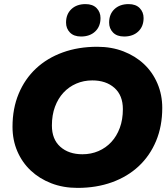

<svg xmlns="http://www.w3.org/2000/svg" viewBox="-20 -906 820 936"><path d="M358 10Q288 10 230 -12.5Q172 -35 130 -74.5Q88 -114 64.5 -168.5Q41 -223 41 -288Q41 -377 71 -449Q101 -521 155.5 -572Q210 -623 286 -650.5Q362 -678 454 -678Q524 -678 582 -655.5Q640 -633 682 -593.5Q724 -554 747.5 -499Q771 -444 771 -380Q771 -291 741 -219Q711 -147 656.5 -96Q602 -45 526 -17.5Q450 10 358 10ZM382 -154Q424 -154 460 -169.5Q496 -185 522.5 -213.5Q549 -242 564 -282.5Q579 -323 579 -374Q579 -441 538 -477.5Q497 -514 430 -514Q388 -514 352 -498.5Q316 -483 289.5 -454.5Q263 -426 248 -385.5Q233 -345 233 -294Q233 -227 274 -190.5Q315 -154 382 -154ZM375 -728Q340 -728 321 -747.5Q302 -767 302 -796Q302 -837 328 -861.5Q354 -886 397 -886Q432 -886 451 -866.5Q470 -847 470 -818Q470 -777 444 -752.5Q418 -728 375 -728ZM585 -728Q550 -728 531 -747.5Q512 -767 512 -796Q512 -837 538 -861.5Q564 -886 607 -886Q642 -886 661 -866.5Q680 -847 680 -818Q680 -777 654 -752.5Q628 -728 585 -728Z"/></svg>

Font: Celebes Black
Style: Italic
Weight: 900
Italic angle: -10°
Designer: Anugrah Pasau
Foundry: Lafontype
Version: Version 1.000; ttfautohint (v1.8.4)